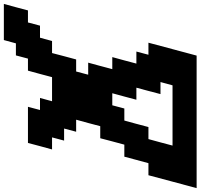

<svg xmlns="http://www.w3.org/2000/svg" viewBox="-76 -873 1040 996"><g transform="rotate(90 444.0 -375.0)"><path d="M-33.7 125H153.8L170.9 62.5H233.4L250 0H312.5Q318.4 -21 329.6 -62.5Q340.8 -104 346.2 -125H471.2L454.1 -62.5H516.6L500 0H687.5Q692.9 -21 704.1 -62.5Q715.3 -104 721.2 -125H658.7L675.3 -187.5H612.8L629.4 -250H566.9Q572.8 -270.5 584 -312.3Q595.2 -354 600.6 -375H663.1Q668.5 -395.5 679.4 -437.3Q690.4 -479 696.3 -500H758.8Q764.2 -520.5 775.4 -562.3Q786.6 -604 792.5 -625H855Q866.2 -667 888.4 -750.2Q910.6 -833.5 921.9 -875H234.4Q223.1 -833 200.9 -750Q178.7 -667 167.5 -625H230L213.4 -562.5H275.9Q270.5 -541.5 259.3 -500Q248 -458.5 242.2 -437.5H304.7Q299.3 -417 288.1 -375Q276.9 -333 271 -312.5H333.5L316.9 -250H254.4Q248.5 -229 237.5 -187.3Q226.6 -145.5 221.2 -125H158.7L141.6 -62.5H79.1L62.5 0H0Q-5.4 21 -16.6 62.5Q-27.8 104 -33.7 125ZM492.2 -437.5H429.7Q435.5 -458.5 446.8 -500.2Q458 -542 463.4 -562.5H400.9Q406.7 -583.5 417.7 -625Q428.7 -666.5 434.1 -687.5H371.6L388.7 -750H701.2Q695.8 -729.5 684.6 -687.5Q673.3 -645.5 667.5 -625H605Q599.6 -604 588.4 -562.3Q577.1 -520.5 571.3 -500H508.8Z"/></g></svg>

Font: Faithful 32x
Style: SemiboldOblique
Weight: 400
Foundry: Faithful Resource Pack
Version: Version 1.0; January 27, 2023